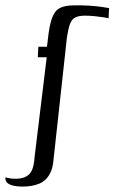

<svg xmlns="http://www.w3.org/2000/svg" viewBox="-73 -525 424 711"><path d="M100 -313H67L69 -352H101L107 -402Q114 -456 131 -480Q148 -504 196 -505Q229 -506 258 -504Q287 -502 306.5 -499Q326 -496 331 -495L329 -457Q328 -458 313 -460.5Q298 -463 278.5 -465Q259 -467 243 -467Q219 -467 206 -460.5Q193 -454 186.5 -437Q180 -420 175 -388L125 68Q123 92 116 109Q109 126 98 137.5Q87 149 72.5 155Q58 161 42 163.5Q26 166 10 166Q-9 166 -24 162.5Q-39 159 -46.5 151.5Q-54 144 -53 132Q-47 133 -38 135Q-29 137 -14 137Q17 137 34.5 121Q52 105 55 57Z"/></svg>

Font: Genos
Style: Italic
Weight: 400
Italic angle: -8°
Version: Version 1.010